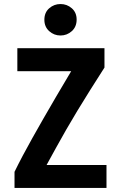

<svg xmlns="http://www.w3.org/2000/svg" viewBox="-20 -932 600 952"><path d="M52 0V-80Q71 -119 93 -160.5Q115 -202 140.5 -247.5Q166 -293 195.5 -344.5Q225 -396 259 -454Q293 -512 333 -579H66V-693H498V-597Q460 -538 426.5 -484.5Q393 -431 363.5 -382.5Q334 -334 308 -288.5Q282 -243 258 -199.5Q234 -156 211 -114H508V0ZM280 -756Q248 -756 224 -777.5Q200 -799 200 -834Q200 -870 224 -891Q248 -912 280 -912Q312 -912 336 -891Q360 -870 360 -835Q360 -799 336 -777.5Q312 -756 280 -756Z"/></svg>

Font: Ubuntu Sans Mono
Style: Regular
Weight: 400
Monospace: yes
Designer: Dalton Maag Ltd
Foundry: Dalton Maag Ltd
Version: Version 1.006